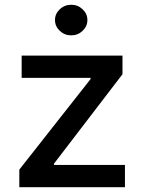

<svg xmlns="http://www.w3.org/2000/svg" viewBox="-20 -776 591 796"><path d="M275.4 -629.4Q247.6 -629.4 227.8 -648.2Q208 -667 208 -692.9Q208 -718.8 227.8 -737.5Q247.6 -756.3 275.4 -756.3Q302.7 -756.3 322.5 -737.5Q342.3 -718.8 342.3 -692.9Q342.3 -667 322.5 -648.2Q302.7 -629.4 275.4 -629.4ZM60.1 0V-72.8L355.5 -448.2V-453.1H69.8V-545.4H487.8V-468.3L203.6 -97.2V-92.3H498V0Z"/></svg>

Font: Interop Med
Style: Regular
Weight: 500
Designer: Rasmus Andersson, Google, Jang Haemin
Foundry: jhaemin
Version: Version 1.007